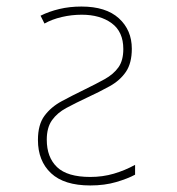

<svg xmlns="http://www.w3.org/2000/svg" viewBox="-20 -557 540 587"><path d="M256 10Q176 10 136 -27.5Q96 -65 96 -129Q96 -176 116 -203Q136 -230 168.5 -247.5Q201 -265 238 -283Q273 -300 300 -315Q327 -330 342 -351Q357 -372 357 -407Q357 -460 321.5 -486Q286 -512 230 -512Q199 -512 169 -505Q139 -498 116 -485L104 -509Q130 -522 161.5 -529.5Q193 -537 229 -537Q304 -537 343.5 -501Q383 -465 383 -408Q383 -364 365 -337.5Q347 -311 315.5 -293.5Q284 -276 245 -258Q211 -242 183 -227Q155 -212 139 -189.5Q123 -167 123 -130Q123 -76 154.5 -46Q186 -16 256 -16Q294 -16 328 -26Q362 -36 393 -53V-23Q371 -11 335.5 -0.5Q300 10 256 10Z"/></svg>

Font: Noto Sans Mono ExtraCondensed Thin
Style: Regular
Weight: 100
Width: 2
Designer: Monotype Design Team
Foundry: Monotype Imaging Inc.
Version: Version 2.014; ttfautohint (v1.8.4.7-5d5b)